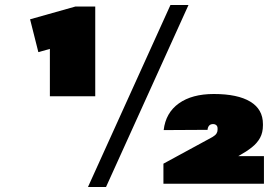

<svg xmlns="http://www.w3.org/2000/svg" viewBox="-20 -733 1102 766"><path d="M360 -349H179V-592L222 -550L133 -525L100 -656L281 -707H360ZM660 -713H732L403 13H331ZM632 -80 827 -186Q839 -193 843.5 -200Q848 -207 848 -215V-221Q848 -229 843 -233.5Q838 -238 830 -238Q820 -238 814.5 -232Q809 -226 808 -215L633 -214Q641 -283 693.5 -320.5Q746 -358 833 -358Q928 -358 978.5 -327.5Q1029 -297 1029 -238V-233Q1029 -204 1017.5 -183Q1006 -162 984.5 -145Q963 -128 934 -112L778 -27L797 -110H1033V0H632Z"/></svg>

Font: Pathway Extreme 8pt Thin 12pt Black
Style: Regular
Weight: 900
Version: Version 1.001;gftools[0.9.26]